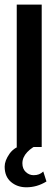

<svg xmlns="http://www.w3.org/2000/svg" viewBox="-36 -640 238 836"><path d="M36.9 -620H145.6V0H36.9ZM78.7 175.5Q39.2 175.5 11.8 152.2Q-15.7 128.9 -15.7 85.4Q-15.7 59.4 5.8 28.9Q27.3 -1.6 80.6 -16.3L136.3 -12.9Q103.9 -0.2 82.7 22.2Q61.5 44.7 61.5 71.1Q61.5 95.1 76.4 109Q91.2 122.8 110.5 122.8Q123.2 122.8 133.4 119Q143.6 115.1 152.4 106.8L166.3 150.2Q145 163.2 123.2 169.4Q101.4 175.5 78.7 175.5Z"/></svg>

Font: Smooch Sans Thin
Style: Regular
Weight: 100
Designer: Robert E. Leuschke
Foundry: Robert E. Leuschke
Version: Version 1.010